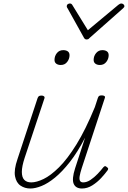

<svg xmlns="http://www.w3.org/2000/svg" viewBox="-20 -1062 732 1099"><path d="M154 17Q122 17 97.5 0.5Q73 -16 66 -53Q59 -90 80 -151L195 -500Q198 -508 202.5 -511.5Q207 -515 218 -515Q227 -515 232 -510.5Q237 -506 234 -498L121 -158Q105 -109 105 -78Q105 -47 119 -32.5Q133 -18 159 -18Q189 -18 229.5 -37.5Q270 -57 318 -104.5Q366 -152 418 -236Q470 -320 523 -449L540 -501Q543 -510 547.5 -513Q552 -516 563 -516Q572 -516 577.5 -512.5Q583 -509 580 -501L448 -100Q439 -72 436 -54Q433 -36 438 -27Q443 -18 456 -18Q477 -18 498.5 -32.5Q520 -47 539 -67Q558 -87 571 -104Q577 -111 581.5 -111Q586 -111 591 -106Q599 -101 599 -96Q599 -91 595 -86Q582 -68 559.5 -43.5Q537 -19 508.5 -1Q480 17 449 17Q432 17 420 10.5Q408 4 402 -9.5Q396 -23 398 -45.5Q400 -68 410 -99L467 -274Q424 -191 380 -135Q336 -79 295 -45.5Q254 -12 218 2.5Q182 17 154 17ZM328 -690Q312 -690 302 -697.5Q292 -705 292 -719Q292 -741 305.5 -758Q319 -775 342 -775Q358 -775 368 -768Q378 -761 378 -746Q378 -725 364.5 -707.5Q351 -690 328 -690ZM552 -690Q536 -690 526 -697.5Q516 -705 516 -719Q516 -741 530 -758Q544 -775 566 -775Q582 -775 592 -768Q602 -761 602 -746Q602 -725 588.5 -707.5Q575 -690 552 -690ZM674 -1042Q681 -1042 686.5 -1037.5Q692 -1033 692 -1027Q692 -1023 690 -1020.5Q688 -1018 684 -1014L493 -845Q488 -839 484 -837.5Q480 -836 476 -836Q472 -836 468.5 -837.5Q465 -839 461 -845L367 -1014Q365 -1016 363.5 -1019.5Q362 -1023 362 -1026Q362 -1034 368 -1038Q374 -1042 379 -1042Q384 -1042 387 -1040.5Q390 -1039 393 -1035L483 -889L657 -1034Q664 -1039 667 -1040.5Q670 -1042 674 -1042Z"/></svg>

Font: Playwrite US Trad Thin
Style: Regular
Weight: 250
Designer: Veronika Burian, José Scaglione
Foundry: TypeTogether
Version: Version 1.003